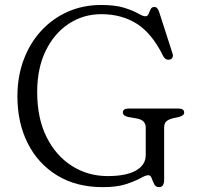

<svg xmlns="http://www.w3.org/2000/svg" viewBox="-20 -735 791 772"><path d="M640 -12.5Q640 17.5 619.5 17.5Q606 17.5 600 5.5Q594 -6.5 589.8 -18.5Q585.5 -30.5 576.5 -30.5Q566 -30.5 544.5 -18.5Q523 -6.5 486.5 5.5Q450 17.5 393.5 17.5Q287 17.5 210 -29.5Q133 -76.5 91.5 -159Q50 -241.5 50 -347.5Q50 -427 75 -494.2Q100 -561.5 145.5 -611Q191 -660.5 252.5 -687.8Q314 -715 387 -715Q443.5 -715 479.2 -703.8Q515 -692.5 535 -681Q555 -669.5 564 -669.5Q573.5 -669.5 577.2 -678.8Q581 -688 585.5 -697.5Q590 -707 600.5 -707Q613.5 -707 619.5 -688L674 -519Q677 -509.5 672.8 -502.5Q668.5 -495.5 659 -495Q644 -493.5 636 -510Q591 -601 530 -639.5Q469 -678 387.5 -678Q315 -678 256.5 -639.5Q198 -601 163.8 -530.8Q129.5 -460.5 129.5 -365Q129.5 -259.5 167.2 -184Q205 -108.5 269.2 -67.8Q333.5 -27 413 -27Q487.5 -27 526.8 -49.5Q566 -72 566 -111.5V-222.5Q566 -252 530.5 -258.5L495.5 -264.5Q474 -269.5 474 -282.5Q474 -298.5 496.5 -298.5H698Q720.5 -298.5 720.5 -282.5Q720.5 -270.5 700.5 -265L676 -259.5Q657.5 -255 648.8 -247Q640 -239 640 -222.5Z"/></svg>

Font: Fraunces 9pt S050 Light
Style: Regular
Weight: 300
Version: Version 1.000; ttfautohint (v1.8.3)